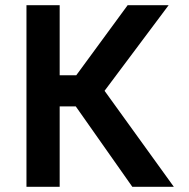

<svg xmlns="http://www.w3.org/2000/svg" viewBox="-20 -720 730 740"><path d="M82 -700V0H210V-310H272L490 0H650L383 -370L630 -700H472L274 -430H210V-700Z"/></svg>

Font: KT Kiyosuna Sans Bold
Style: Regular
Weight: 700
Designer: [Zen Kaku Gothic] Yoshimichi Ohira
Version: Version 1.010;Glyphs 3.1.2 (3151)